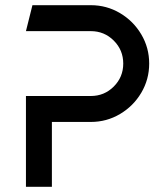

<svg xmlns="http://www.w3.org/2000/svg" viewBox="-20 -720 635 740"><path d="M555 -475Q555 -414 524.5 -362.5Q494 -311 442.5 -280.5Q391 -250 330 -250H180V0H80V-350H330Q382 -350 418.5 -386.5Q455 -423 455 -475Q455 -527 418.5 -563.5Q382 -600 330 -600H80L105 -700H330Q391 -700 442.5 -669.5Q494 -639 524.5 -587.5Q555 -536 555 -475Z"/></svg>

Font: SB Skate blade
Style: Regular
Weight: 400
Designer: Valerio Brotto (Silverblur_type)
Version: Version 1.003